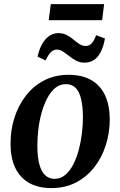

<svg xmlns="http://www.w3.org/2000/svg" viewBox="-20 -924 598 956"><path d="M321.5 -551.5Q388.5 -551.5 434 -525.5Q479.5 -499.5 502.8 -450.2Q526 -401 526.5 -331Q526.5 -263.5 507 -201.8Q487.5 -140 450 -91.8Q412.5 -43.5 358.5 -15.5Q304.5 12.5 236.5 12.5Q170 12.5 124.5 -13.5Q79 -39.5 55.8 -88.8Q32.5 -138 32.5 -206.5Q32 -275.5 51.8 -337.5Q71.5 -399.5 109 -447.8Q146.5 -496 200.2 -523.8Q254 -551.5 321.5 -551.5ZM308 -505Q278 -505 255 -486Q232 -467 215 -434.5Q198 -402 187 -362Q176 -322 171 -279.8Q166 -237.5 166 -198.5Q166 -142 176 -105.5Q186 -69 205.2 -51.2Q224.5 -33.5 251.5 -33.5Q281.5 -33.5 304.5 -52.8Q327.5 -72 344.2 -104.2Q361 -136.5 371.8 -176.5Q382.5 -216.5 387.8 -259Q393 -301.5 393 -340Q392.5 -396 383.5 -432.5Q374.5 -469 356 -487Q337.5 -505 308 -505ZM167 -642Q175.5 -680.5 190.8 -706.5Q206 -732.5 226.2 -745.8Q246.5 -759 270.5 -759Q294.5 -759 312.5 -749.5Q330.5 -740 345.5 -727.2Q360.5 -714.5 375.2 -704.8Q390 -695 407.5 -695Q422 -695 434.8 -706.5Q447.5 -718 458.5 -748.5L502.5 -732.5Q495.5 -692 481.5 -665Q467.5 -638 447.2 -625Q427 -612 400.5 -612Q378 -612 359.5 -621.8Q341 -631.5 324.8 -644.5Q308.5 -657.5 293.8 -667.2Q279 -677 263 -677Q246 -677 233 -664Q220 -651 207 -623ZM233 -903.5H498.5L488.5 -823.5H222.5Z"/></svg>

Font: Merriweather 60pt SemiBold
Style: Italic
Weight: 600
Italic angle: -7.8°
Version: Version 2.101